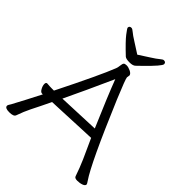

<svg xmlns="http://www.w3.org/2000/svg" viewBox="-248 -1036 1186 1186"><g transform="rotate(45 345.0 -443.5)"><path d="M482 -296Q397 -493 356 -601Q273 -416 210 -285ZM-1 -12Q-1 -18 3 -23.5Q7 -29 11 -36.5Q15 -44 24.5 -62Q34 -80 53.5 -116.5Q73 -153 106 -218H99Q87 -218 77 -236.5Q67 -255 67 -270Q67 -285 78 -285H80Q98 -283 119 -283H138Q273 -553 312 -653Q316 -662 318 -680.5Q320 -699 325 -705Q330 -711 345.5 -711Q361 -711 380 -702Q399 -693 402 -680L399 -660Q399 -647 452 -520Q619 -124 680 -36Q691 -20 691 -16Q691 -4 673 2.5Q655 9 633 9Q611 9 607 -3Q588 -59 566 -109L507 -239L484 -238Q460 -237 423 -235.5Q386 -234 344.5 -232Q303 -230 265.5 -228.5Q228 -227 204.5 -226Q181 -225 180 -225Q164 -191 148 -159L118 -99Q99 -61 81 -10Q75 7 37 7Q-1 7 -1 -12ZM345 -804Q380 -827 414 -848.5Q448 -870 463 -883Q478 -896 486 -896Q504 -896 504 -879.5Q504 -863 418 -779Q398 -760 386 -748Q374 -736 344.5 -736Q315 -736 304 -745Q234 -811 209.5 -843Q185 -875 185 -880Q185 -896 203 -896Q211 -896 226 -883Q241 -870 275.5 -848.5Q310 -827 345 -804Z"/></g></svg>

Font: LXGW WenKai
Style: Regular
Weight: 400
Designer: LXGW / Fontworks Inc.
Foundry: LXGW / Fontworks Inc.
Version: Version 1.520; June 14, 2025